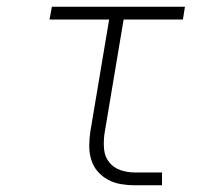

<svg xmlns="http://www.w3.org/2000/svg" viewBox="-20 -550 640 570"><path d="M380 0Q359 0 338.5 -3.5Q318 -7 300.5 -16.5Q283 -26 270 -41Q257 -56 251 -75.5Q245 -95 245 -116Q245 -137 248 -158L304 -492H127L134 -530H529L523 -492H347L290 -152Q287 -129 289 -107Q291 -85 304 -68.5Q317 -52 337.5 -45Q358 -38 380 -38H461V0Z"/></svg>

Font: Iosevka Curly Slab XLtExObl
Style: Regular
Weight: 200
Width: 7
Italic angle: -9°
Monospace: yes
Designer: Belleve Invis
Foundry: Belleve Invis
Version: Version 11.0.0; ttfautohint (v1.8.3)